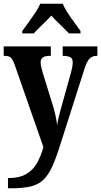

<svg xmlns="http://www.w3.org/2000/svg" viewBox="-20 -786 545 1035"><path d="M23 174Q83 174 120 153Q157 132 178.5 94.5Q200 57 214 7L59 -437Q48 -468 37 -476.5Q26 -485 4 -485H0V-536H254V-485H250Q222 -485 210.5 -476Q199 -467 199 -450Q199 -440 202 -427Q205 -414 209 -398L259 -237Q271 -200 278.5 -166.5Q286 -133 288 -111Q292 -136 297.5 -159.5Q303 -183 310 -206L363 -396Q366 -407 369 -422.5Q372 -438 372 -450Q372 -470 360 -477Q348 -484 322 -485H318V-536H505V-485H502Q478 -485 463 -470Q448 -455 435 -414L304 -3Q282 67 261.5 112Q241 157 214 183Q187 209 145.5 219Q104 229 38 229H23ZM100 -619Q114 -638 133 -664Q152 -690 170 -717Q188 -744 197 -766H318Q327 -744 344.5 -717Q362 -690 381.5 -664Q401 -638 414 -619V-606H352Q341 -618 323.5 -634.5Q306 -651 288 -669Q270 -687 257 -702Q236 -679 208 -652.5Q180 -626 162 -606H100Z"/></svg>

Font: Noto Serif Khmer Condensed
Style: Bold
Weight: 700
Width: 3
Designer: Danh Hong and the Monotype Design Team
Foundry: Monotype Imaging Inc.
Version: Version 2.004; ttfautohint (v1.8.4.7-5d5b)